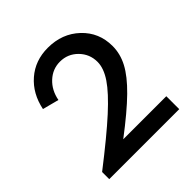

<svg xmlns="http://www.w3.org/2000/svg" viewBox="-199 -920 1076 1076"><g transform="rotate(-45 339.0 -382.0)"><path d="M62 0V-56.6Q224.1 -182.1 313.2 -263.4Q402.3 -344.7 441.4 -402.8Q480.5 -460.9 480.5 -511.2Q480.5 -573.2 437.3 -617.2Q394 -661.1 332 -661.1Q273.9 -661.1 230.2 -620.6Q186.5 -580.1 174.3 -515.1L77.1 -540.5Q97.7 -642.1 168 -703.1Q238.3 -764.2 338.9 -764.2Q452.1 -764.2 527.6 -692.9Q603 -621.6 603 -514.2Q603 -452.6 572.3 -394.3Q541.5 -335.9 470.9 -266.6Q400.4 -197.3 275.4 -102.5H616.7V0Z"/></g></svg>

Font: Spartan MB SemBd
Style: Regular
Weight: 600
Designer: Matt Bailey, Mirko Velimirovic
Foundry: Matt Bailey
Version: Version 1.005